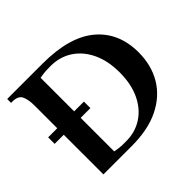

<svg xmlns="http://www.w3.org/2000/svg" viewBox="-154 -852 1044 1044"><g transform="rotate(-45 368.0 -330.0)"><path d="M95 0V-305H25V-355H95V-530Q95 -575 82.5 -602.5Q70 -630 25 -630H15V-660H287Q493 -660 596.5 -573Q700 -486 700 -334Q700 -235 655.5 -160Q611 -85 525 -42.5Q439 0 313 0ZM310 -40Q380 -40 434 -75Q488 -110 519 -175Q550 -240 550 -330Q550 -418 519.5 -483Q489 -548 434.5 -584Q380 -620 308 -620Q286 -620 270 -619Q254 -618 225 -613V-355H300V-305H225V-47Q247 -43 259.5 -41.5Q272 -40 283 -40Q294 -40 310 -40Z"/></g></svg>

Font: El Messiri
Style: Regular
Weight: 400
Designer: Mohamed Gaber
Foundry: Kief Type Foundry
Version: Version 2.020